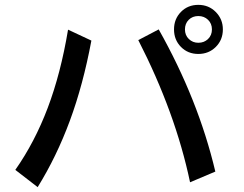

<svg xmlns="http://www.w3.org/2000/svg" viewBox="-20 -734 1002 790"><path d="M796 -512Q753 -512 724.5 -541Q696 -570 696 -613Q696 -656 724.5 -685Q753 -714 796 -714Q839 -714 868 -684.5Q897 -655 897 -613Q897 -570 868 -541Q839 -512 796 -512ZM852 -613Q852 -637 836 -652.5Q820 -668 796 -668Q772 -668 756.5 -652.5Q741 -637 741 -613Q741 -589 757 -573.5Q773 -558 796 -558Q820 -558 836 -573.5Q852 -589 852 -613ZM549 -569 633 -613Q796 -324 866 -28L762 16Q702 -270 549 -569ZM260 -612 356 -567Q322 -385 267.5 -237.5Q213 -90 135 36L43 -35Q123 -149 176.5 -290.5Q230 -432 260 -612Z"/></svg>

Font: Gmarket Sans TTF Medium
Style: Regular
Weight: 500
Designer: Creative Director : Sungho Lee; Art Director : Kiwoong Choi; Project Manager : Sori Yang, Jongwook Yoon; Font Designer :
Foundry: Sandoll Inc.
Version: Version 1.000;hotconv 1.0.109;makeotfexe 2.5.65596